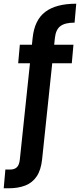

<svg xmlns="http://www.w3.org/2000/svg" viewBox="-72 -793 431 1035"><path d="M-52 222 -43 121H-18Q6 121 19 108.5Q32 96 35 66L104 -589Q114 -685 172 -729Q230 -773 339 -773L330 -671Q279 -671 254 -652.5Q229 -634 224 -589L155 66Q149 123 126 157.5Q103 192 64.5 207Q26 222 -26 222ZM26 -452 35 -552H324L315 -452Z"/></svg>

Font: DM Sans 28pt SemiBold
Style: Regular
Weight: 600
Version: Version 4.004;gftools[0.9.30]